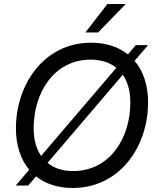

<svg xmlns="http://www.w3.org/2000/svg" viewBox="-20 -921 788 953"><path d="M340 12C574 12 715 -192 715 -413C715 -497.5 691.5 -568 648 -619L715 -697H654L615 -651C568 -688.5 506 -709 432 -709C198 -709 59 -501 59 -284C59 -199.5 82.5 -129.5 125 -78.5L58 0H120L159 -45.5C205.5 -8.5 267 12 340 12ZM147 -285C147 -457 246 -625 430 -625C482 -625 525 -610.5 557.5 -584.5L184 -147C160 -182.5 147 -229 147 -285ZM216 -112.5 589.5 -550C614 -514.5 627 -468 627 -412C627 -237 526 -72 343 -72C291 -72 248 -86 216 -112.5ZM404 -760H467L604 -901H513Z"/></svg>

Font: HK Grotesk
Style: Italic
Weight: 400
Italic angle: -16°
Designer: Alfredo Marco Pradil
Foundry: Hanken Design Co.
Version: Version 3.001;FEAKit 1.0